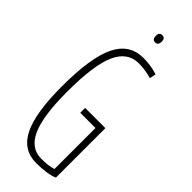

<svg xmlns="http://www.w3.org/2000/svg" viewBox="-280 -880 920 920"><g transform="rotate(45 180.0 -420.5)"><path d="M32 -337Q32 -533 75.5 -621.5Q119 -710 212 -710Q265 -710 309 -695L302 -663Q260 -676 215 -676Q139 -676 103.5 -596.5Q68 -517 68 -336Q68 -173 102 -97.5Q136 -22 207 -22Q258 -22 287 -32V-310H184V-343H321V-8Q302 1 271 5.5Q240 10 205 10Q115 10 73.5 -74Q32 -158 32 -337ZM199 -802Q179 -802 179 -827Q179 -851 199 -851Q219 -851 219 -827Q219 -802 199 -802Z"/></g></svg>

Font: Georama Condensed ExtraLight
Style: Regular
Weight: 200
Width: 3
Designer: Jean-Baptiste Levee
Foundry: Production Type
Version: Version 1.000